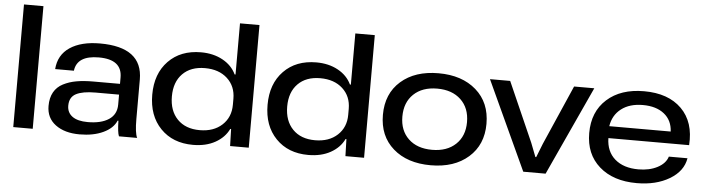

<svg xmlns="http://www.w3.org/2000/svg" viewBox="-46 -927 4176 1137"><g transform="rotate(5 2042.0 -358.5)"><path d="M56.2 0V-729H171.9V0Z M450.7 8.8Q361.8 8.8 307.6 -31.5Q253.4 -71.8 253.4 -143.1Q253.4 -191.4 272.2 -224.9Q291 -258.3 326.7 -276.6Q362.3 -294.9 405.5 -302.5Q448.7 -310.1 506.3 -310.1H663.6V-348.1Q663.6 -455.1 525.4 -455.1Q396 -455.1 384.8 -363.8H273.4Q279.8 -448.7 346.7 -493.4Q413.6 -538.1 525.4 -538.1Q778.3 -538.1 778.3 -346.2V-110.8Q778.3 -29.3 792.5 0H684.6Q674.8 -22 673.3 -91.8H668.5Q649.4 -45.9 591.3 -18.6Q533.2 8.8 450.7 8.8ZM369.6 -154.8Q369.6 -113.8 401.1 -90.8Q432.6 -67.9 492.7 -67.9Q572.3 -67.9 617.9 -98.1Q663.6 -128.4 663.6 -187V-246.1H523.4Q447.3 -246.1 408.4 -225.8Q369.6 -205.6 369.6 -154.8Z M1125 12.2Q1004.9 12.2 932.1 -63Q859.4 -138.2 859.4 -263.2Q859.4 -388.2 932.1 -463.1Q1004.9 -538.1 1126 -538.1Q1199.2 -538.1 1254.6 -507.8Q1310.1 -477.5 1335 -424.8H1340.3V-729H1456.1V0H1345.2L1342.3 -101.1H1337.4Q1312.5 -49.3 1257.3 -18.6Q1202.1 12.2 1125 12.2ZM1157.2 -78.1Q1240.2 -78.1 1290.3 -124.5Q1340.3 -170.9 1340.3 -245.1V-280.8Q1340.3 -355 1290.3 -400.9Q1240.2 -446.8 1157.2 -446.8Q1072.8 -446.8 1024.4 -397.7Q976.1 -348.6 976.1 -263.2Q976.1 -177.7 1024.4 -127.9Q1072.8 -78.1 1157.2 -78.1Z M1810.5 12.2Q1690.4 12.2 1617.7 -63Q1544.9 -138.2 1544.9 -263.2Q1544.9 -388.2 1617.7 -463.1Q1690.4 -538.1 1811.5 -538.1Q1884.8 -538.1 1940.2 -507.8Q1995.6 -477.5 2020.5 -424.8H2025.9V-729H2141.6V0H2030.8L2027.8 -101.1H2022.9Q1998 -49.3 1942.9 -18.6Q1887.7 12.2 1810.5 12.2ZM1842.8 -78.1Q1925.8 -78.1 1975.8 -124.5Q2025.9 -170.9 2025.9 -245.1V-280.8Q2025.9 -355 1975.8 -400.9Q1925.8 -446.8 1842.8 -446.8Q1758.3 -446.8 1710 -397.7Q1661.6 -348.6 1661.6 -263.2Q1661.6 -177.7 1710 -127.9Q1758.3 -78.1 1842.8 -78.1Z M2230.5 -263.2Q2230.5 -389.6 2314.5 -463.4Q2398.4 -537.1 2538.1 -537.1Q2677.2 -537.1 2761.7 -463.4Q2846.2 -389.6 2846.2 -263.2Q2846.2 -138.7 2762 -64.5Q2677.7 9.8 2538.1 9.8Q2398.4 9.8 2314.5 -63.7Q2230.5 -137.2 2230.5 -263.2ZM2346.2 -263.2Q2346.2 -180.2 2397.7 -131.1Q2449.2 -82 2538.1 -82Q2626.5 -82 2678.5 -131.1Q2730.5 -180.2 2730.5 -263.2Q2730.5 -347.2 2678.5 -396.5Q2626.5 -445.8 2538.1 -445.8Q2449.7 -445.8 2397.9 -396.5Q2346.2 -347.2 2346.2 -263.2Z M3087.9 0 2843.8 -528.8H2963.9L3120.1 -174.8L3151.9 -92.8H3156.7L3189 -174.8L3343.8 -528.8H3463.9L3220.7 0Z M3762.7 8.8Q3622.6 8.8 3539.8 -64.2Q3457 -137.2 3457 -262.2Q3457 -389.2 3539.1 -463.1Q3621.1 -537.1 3759.8 -537.1Q3903.8 -537.1 3982.9 -458.5Q4062 -379.9 4052.7 -242.2H3572.8Q3574.2 -162.6 3625.7 -117.9Q3677.2 -73.2 3765.6 -73.2Q3831.1 -73.2 3878.7 -98.1Q3926.3 -123 3939 -164.1H4049.8Q4037.1 -86.4 3957.3 -38.8Q3877.4 8.8 3762.7 8.8ZM3571.8 -313H3937Q3933.6 -379.9 3886.2 -417.5Q3838.9 -455.1 3759.8 -455.1Q3680.7 -455.1 3631.3 -417Q3582 -378.9 3571.8 -313Z"/></g></svg>

Font: Lumene Sans Expanded Medium
Style: Regular
Weight: 500
Width: 7
Designer: Deni Anggara
Version: Version 1.003;Glyphs 3.1.2 (3151)